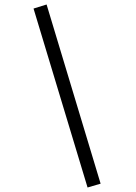

<svg xmlns="http://www.w3.org/2000/svg" viewBox="-20 -715 606 853"><path d="M369 118 129 -677 187 -695 427 101Z"/></svg>

Font: Lil Grotesk
Style: Regular
Weight: 400
Designer: Bastien Sozeau
Foundry: NBR — Bastien Sozeau
Version: Version 4.002; ttfautohint (v1.8.4.7-5d5b)